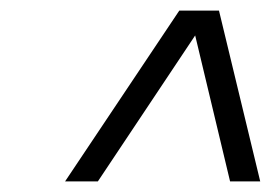

<svg xmlns="http://www.w3.org/2000/svg" viewBox="-20 -769 528 363"><path d="M103 -426 319 -749H394L472 -426H415L349 -702L165 -426Z"/></svg>

Font: Saira Expanded
Style: Italic
Weight: 400
Width: 7
Italic angle: -12°
Designer: Hector Gatti with collaboration of the Omnibus-Type team
Foundry: Omnibus-Type
Version: Version 1.101